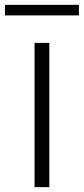

<svg xmlns="http://www.w3.org/2000/svg" viewBox="-46 -772 345 792"><path d="M96.5 0V-595H157.5V0ZM-25.5 -708.5V-752H279.5V-708.5Z"/></svg>

Font: Encode Sans SC SemiExpanded Light
Style: Regular
Weight: 300
Width: 6
Designer: Multiple Designers
Foundry: Impallari Type
Version: Version 3.002